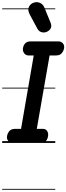

<svg xmlns="http://www.w3.org/2000/svg" viewBox="-25 -1307 607 1756"><path d="M92 0Q65 0 50 -18.5Q35 -37 39.5 -62.5Q44 -89 61.2 -108.8Q78.5 -128.5 112.5 -128.5H167.5L283.5 -800H235.5Q210 -800 195.2 -821Q180.5 -842 185 -867Q189.5 -893.5 206 -911Q222.5 -928.5 254.5 -928.5H509.5Q534 -928.5 549.5 -911Q565 -893.5 561.5 -867Q557 -842 540.2 -821Q523.5 -800 489.5 -800H428.5L311.5 -128.5H366.5Q393.5 -128.5 406.2 -108.8Q419 -89 414.5 -62.5Q411 -37 396.5 -18.5Q382 0 346 0ZM92 0Q65 0 50 -18.5Q35 -37 39.5 -62.5Q44 -89 61.2 -108.8Q78.5 -128.5 112.5 -128.5H167.5L283.5 -800H235.5Q210 -800 195.2 -821Q180.5 -842 185 -867Q189.5 -893.5 206 -911Q222.5 -928.5 254.5 -928.5H509.5Q534 -928.5 549.5 -911Q565 -893.5 561.5 -867Q557 -842 540.2 -821Q523.5 -800 489.5 -800H428.5L311.5 -128.5H366.5Q393.5 -128.5 406.2 -108.8Q419 -89 414.5 -62.5Q411 -37 396.5 -18.5Q382 0 346 0ZM409 -1019Q385.5 -1006 358.5 -1011.8Q331.5 -1017.5 316 -1046L247 -1175Q225 -1216.5 239.8 -1245Q254.5 -1273.5 284.5 -1283Q314.5 -1293 341.8 -1280Q369 -1267 380.5 -1239L437.5 -1099.5Q449 -1070 440 -1050.5Q431 -1031 409 -1019ZM-5 420.5H480.5V428.5H-5ZM-5 -16H480.5V0H-5ZM-5 -505.5H480.5V-497.5H-5ZM-5 -1230H480.5V-1222H-5Z"/></svg>

Font: Edu VIC WA NT Pre Guide
Style: Regular
Weight: 400
Designer: Tina and Corey Anderson, Eben Sorkin, Mirko Velimirovic
Foundry: Google for Education
Version: Version 1.000